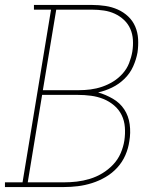

<svg xmlns="http://www.w3.org/2000/svg" viewBox="-38 -755 658 775"><path d="M220 0H-18V-19H53L168 -716H99V-735H334Q361 -735 387.5 -731Q414 -727 437.5 -716.5Q461 -706 479.5 -688.5Q498 -671 508 -647.5Q518 -624 519.5 -597Q521 -570 517 -543Q512 -515 499.5 -487Q487 -459 464.5 -437Q442 -415 414 -401.5Q386 -388 358 -382Q389 -373 417.5 -356.5Q446 -340 463.5 -313.5Q481 -287 485.5 -253Q490 -219 484 -185Q480 -156 468 -128.5Q456 -101 435.5 -78.5Q415 -56 388.5 -40.5Q362 -25 333.5 -16Q305 -7 276.5 -3.5Q248 0 220 0ZM135 -391H281Q304 -391 327.5 -394Q351 -397 374.5 -405Q398 -413 419 -426Q440 -439 457 -458Q474 -477 483 -500Q492 -523 496 -546Q500 -570 498.5 -594Q497 -618 488 -638.5Q479 -659 462.5 -674.5Q446 -690 425.5 -699.5Q405 -709 381.5 -712.5Q358 -716 334 -716H189ZM74 -19H220Q246 -19 272 -22Q298 -25 324.5 -33Q351 -41 375 -55.5Q399 -70 418.5 -90.5Q438 -111 449 -136.5Q460 -162 464 -188Q468 -215 466 -241.5Q464 -268 453 -290.5Q442 -313 422.5 -329.5Q403 -346 379.5 -355.5Q356 -365 329.5 -368.5Q303 -372 276 -372H132Z"/></svg>

Font: Iosevka HT Thin Extended
Style: Italic
Weight: 100
Width: 7
Italic angle: -9°
Monospace: yes
Designer: Belleve Invis
Foundry: Belleve Invis
Version: Version 32.3.0; ttfautohint (v1.8.4)